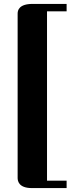

<svg xmlns="http://www.w3.org/2000/svg" viewBox="-20 -780 400 980"><path d="M320 142H220V-722H320V-760H146C78 -760 70 -728 70 -711V128C70 142 74 180 143 180H320Z"/></svg>

Font: Berkshire Swash
Style: Regular
Weight: 700
Designer: Astigmatic (AOETI)
Foundry: Astigmatic (AOETI)
Version: Version 1.000